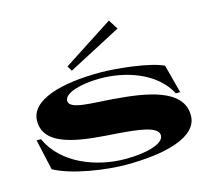

<svg xmlns="http://www.w3.org/2000/svg" viewBox="-111 -913 1169 1063"><g transform="rotate(-15 473.0 -382.0)"><path d="M484 16C712 16 902 -32 902 -156C902 -310 690 -340 510 -354C393 -364 261 -359 261 -410C261 -455 358 -483 469 -483C615 -483 784 -428 853 -295H878L835 -458C761 -495 568 -515 477 -515C253 -515 71 -465 71 -344C71 -185 314 -176 486 -164C599 -155 713 -144 713 -92C713 -45 616 -16 491 -16C322 -16 135 -89 66 -243H41L80 -67C183 -10 378 16 484 16ZM634 -725 599 -780 312 -594 329 -565Z"/></g></svg>

Font: Sprat Extended
Style: Bold
Weight: 700
Width: 9
Designer: Ethan Nakache
Foundry: Collletttivo
Version: Version 2.000;Glyphs 3.2 (3217)